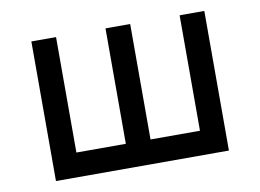

<svg xmlns="http://www.w3.org/2000/svg" viewBox="-61 -590 921 680"><g transform="rotate(-10 400.0 -250.0)"><path d="M444.3 -85.9H622.1V-501H639.6H641.6H644.5H648.4H650.4H658.2H664.1H669.9H676.8H684.6H692.4H710.9V1H88.9V-501H107.4H110.4H114.3H123H131.8H138.7H144.5H152.3H159.2H177.7V-85.9H355.5V-501H373H376H378.9H388.7H398.4H404.3H411.1H418.9H426.8H444.3Z"/></g></svg>

Font: LeFont
Style: Default
Weight: 400
Designer: Leryon MEDIA
Version: Version 1.0